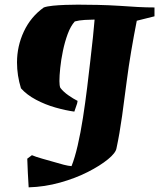

<svg xmlns="http://www.w3.org/2000/svg" viewBox="-20 -686 683 824"><path d="M103 118Q99 55 97 -5L117 -20Q133 -13 161.5 -5Q190 3 211 9Q234 16 253.5 21Q273 26 287 27Q301 -8 313.5 -62Q326 -116 336 -180.5Q346 -245 354 -310Q361 -368 367.5 -424.5Q374 -481 379 -527.5Q384 -574 386 -602Q369 -602 344 -600.5Q319 -599 301 -594Q283 -574 270.5 -540Q258 -506 250 -467.5Q242 -429 238.5 -394.5Q235 -360 235 -338Q235 -318 239 -309Q252 -292 273.5 -277Q295 -262 313 -253L311 -242L299 -207Q262 -212 218 -224.5Q174 -237 134.5 -258Q95 -279 70 -307Q53 -362 53 -418Q53 -488 82.5 -551Q112 -614 168 -654Q182 -659 207 -661.5Q232 -664 261 -665Q290 -666 314 -666Q351 -666 398.5 -665Q446 -664 493 -661Q533 -658 571.5 -656Q610 -654 643 -654V-616L567 -597Q554 -531 543 -466Q532 -401 524 -339Q515 -267 504 -188.5Q493 -110 480 -50Q477 -30 443.5 -2.5Q410 25 357 52Q304 79 238 97.5Q172 116 103 118Z"/></svg>

Font: Labrada ExtraBold
Style: Italic
Weight: 800
Italic angle: -7°
Designer: Mercedes Jáuregui
Foundry: Omnibus-Type Team
Version: Version 1.000; ttfautohint (v1.8.4.7-5d5b)